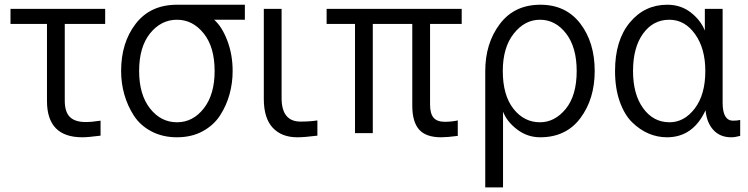

<svg xmlns="http://www.w3.org/2000/svg" viewBox="-20 -563 3164 812"><path d="M24.4 -461.9V-525.4H424.8V-461.9H253.9V-137.7Q253.9 -89.8 275.4 -68.4Q296.9 -46.9 342.8 -46.9Q368.2 -46.9 405.3 -52.7V10.7Q352.5 17.6 328.1 17.6Q178.7 17.6 178.7 -135.7V-461.9Z M492.2 -262.7Q492.2 -382.8 554.2 -462.9Q616.2 -543 728.5 -543H1015.6V-479.5H885.7Q918.9 -450.2 941.4 -391.1Q963.9 -332 963.9 -262.7Q963.9 -211.9 950.7 -164.1Q937.5 -116.2 910.6 -74.7Q883.8 -33.2 836.9 -7.8Q790 17.6 728.5 17.6Q668 17.6 620.6 -7.3Q573.2 -32.2 546.4 -73.7Q519.5 -115.2 505.9 -163.1Q492.2 -210.9 492.2 -262.7ZM568.4 -262.7Q568.4 -163.1 614.3 -104.5Q660.2 -45.9 728.5 -45.9Q795.9 -45.9 841.8 -104.5Q887.7 -163.1 887.7 -262.7Q887.7 -364.3 841.3 -421.9Q794.9 -479.5 728.5 -479.5Q661.1 -479.5 614.7 -421.9Q568.4 -364.3 568.4 -262.7Z M1095.7 -144.5V-525.4H1170.9V-148.4Q1170.9 -48.8 1251 -48.8Q1291 -48.8 1322.3 -53.7V10.7Q1267.6 17.6 1237.3 17.6Q1170.9 17.6 1133.3 -22.9Q1095.7 -63.5 1095.7 -144.5Z M1361.3 -461.9V-525.4H1932.6V-461.9H1798.8V-120.1Q1798.8 -83 1813.5 -65.4Q1828.1 -47.9 1861.3 -47.9Q1889.6 -47.9 1916 -53.7V11.7Q1871.1 17.6 1845.7 17.6Q1781.2 17.6 1752.4 -15.1Q1723.6 -47.9 1723.6 -116.2V-461.9H1556.6V0H1481.4V-461.9Z M2263.7 -45.9Q2326.2 -45.9 2372.6 -102.5Q2418.9 -159.2 2418.9 -262.7Q2418.9 -363.3 2374 -421.4Q2329.1 -479.5 2263.7 -479.5Q2199.2 -479.5 2152.8 -420.9Q2106.4 -362.3 2106.4 -262.7Q2106.4 -160.2 2151.4 -103Q2196.3 -45.9 2263.7 -45.9ZM2032.2 229.5V-261.7Q2032.2 -379.9 2093.8 -461.4Q2155.3 -543 2265.6 -543Q2373 -543 2434.1 -463.4Q2495.1 -383.8 2495.1 -262.7Q2495.1 -144.5 2434.6 -63.5Q2374 17.6 2264.6 17.6Q2210.9 17.6 2167.5 -15.1Q2124 -47.9 2107.4 -90.8V229.5Z M2581.1 -262.7Q2581.1 -392.6 2643.6 -467.8Q2706.1 -543 2801.8 -543Q2859.4 -543 2901.4 -510.3Q2943.4 -477.5 2960.9 -433.6V-525.4H3036.1V-128.9Q3036.1 -52.7 3080.1 -52.7Q3098.6 -52.7 3110.4 -55.7V11.7Q3088.9 17.6 3072.3 17.6Q3025.4 17.6 2997.1 -13.2Q2968.8 -43.9 2963.9 -96.7Q2911.1 17.6 2800.8 17.6Q2760.7 17.6 2723.6 2Q2686.5 -13.7 2653.8 -45.4Q2621.1 -77.1 2601.1 -133.3Q2581.1 -189.5 2581.1 -262.7ZM2657.2 -262.7Q2657.2 -164.1 2700.2 -105Q2743.2 -45.9 2811.5 -45.9Q2874 -45.9 2918.5 -104.5Q2962.9 -163.1 2962.9 -262.7Q2962.9 -358.4 2919.4 -418.9Q2876 -479.5 2810.5 -479.5Q2742.2 -479.5 2699.7 -420.9Q2657.2 -362.3 2657.2 -262.7Z"/></svg>

Font: Gothic A1
Style: Regular
Weight: 400
Designer: HanYang I&C Co.,Ltd.
Foundry: HanYang I&C Co.,Ltd.
Version: Version 2.50